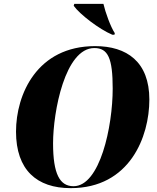

<svg xmlns="http://www.w3.org/2000/svg" viewBox="-20 -964 816 995"><path d="M562 -784H573L575 -792C553 -825 526 -900 516 -944H365L362 -934C393 -890 495 -812 562 -784ZM346 11C653 11 754 -256 754 -448C754 -644 637 -725 473 -725C172 -725 63 -475 63 -282C63 -83 171 11 346 11ZM361 1C290 1 255 -62 255 -221C255 -385 317 -715 469 -715C540 -715 564 -662 564 -505C564 -308 498 1 361 1Z"/></svg>

Font: Noto Serif Display SemiCondensed Black
Style: Italic
Weight: 900
Width: 4
Italic angle: -12°
Designer: Monotype Design Team
Foundry: Monotype Imaging Inc.
Version: Version 2.009